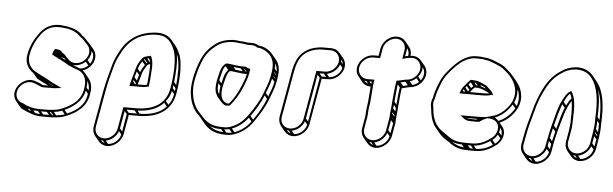

<svg xmlns="http://www.w3.org/2000/svg" viewBox="-54 -876 4258 1334"><g transform="rotate(5 2074.5 -208.5)"><path d="M233 -130C220 -138 203 -143 188 -148C136 -167 83 -130 63 -91C44 -54 51 -20 69 2L98 38C106 48 116 55 129 59C168 76 200 93 258 93H320C329 93 338 92 349 91C380 88 396 85 427 73C497 44 566 -2 577 -96C585 -140 576 -175 556 -200L527 -235C522 -241 516 -246 510 -251C530 -257 549 -268 563 -284C598 -323 597 -373 573 -402L544 -437L535 -446C518 -462 508 -479 484 -494C483 -495 481 -498 480 -499C456 -524 419 -539 375 -546H374C363 -546 343 -551 330 -551H318C258 -551 212 -518 184 -476C154 -435 129 -389 118 -324C108 -270 135 -224 171 -203L200 -167L247 -142C259 -136 271 -131 282 -125H248C245 -125 237 -128 233 -130ZM289 -343C297 -338 306 -333 315 -329L329 -322L333 -317L335 -319C362 -305 388 -292 412 -277C417 -274 423 -273 428 -270L444 -263L458 -258C464 -255 466 -254 470 -253C519 -240 544 -194 533 -131C523 -45 462 -5 395 24C366 36 352 38 321 41C311 42 302 43 294 43H232C190 43 159 33 133 21C125 14 114 13 108 10C75 0 54 -43 76 -86C93 -119 137 -149 181 -134C197 -128 214 -121 228 -115C234 -112 238 -110 245 -110H317C321 -110 326 -110 331 -111L375 -116L327 -139C300 -150 279 -166 252 -179C243 -183 235 -187 227 -191L181 -216C149 -234 125 -276 133 -324C144 -386 167 -430 196 -470C222 -508 262 -536 316 -536H328C338 -536 358 -532 371 -532C413 -526 446 -510 468 -488C471 -485 471 -484 474 -482C496 -469 505 -452 524 -434C549 -412 557 -367 523 -328C496 -297 446 -285 414 -311C401 -321 387 -336 376 -350C364 -357 354 -365 347 -374C345 -375 342 -378 333 -379C325 -381 317 -382 308 -383L297 -367C296 -358 292 -352 289 -343ZM547 -288C532 -273 512 -264 492 -262C483 -266 475 -268 466 -272L452 -277L439 -283C469 -278 503 -291 527 -313ZM558 -301 538 -325C555 -346 562 -370 561 -391C579 -369 581 -332 558 -301ZM561 -92C550 -10 494 29 429 57L409 33C470 6 528 -36 545 -113ZM564 -115 548 -134C551 -151 551 -167 549 -181C560 -164 566 -142 564 -115ZM413 64C392 72 378 74 354 76L336 54C356 52 371 49 393 40ZM334 77C331 77 329 78 326 78L308 57C311 57 313 56 316 56ZM305 78H264L247 58H288ZM242 77C229 76 218 76 207 73L194 56C204 57 214 57 226 57ZM179 63C173 61 168 59 163 57L154 46C159 48 163 49 168 51ZM282 -143 279 -146C295 -137 312 -129 318 -126L319 -125H315C304 -131 294 -137 282 -143ZM218 -176 212 -180 210 -182 217 -178ZM376 -324C380 -319 385 -315 390 -310C377 -317 363 -324 349 -330C352 -329 355 -329 358 -328Z M636 131 682 -126C693 -191 711 -248 726 -306C738 -348 756 -379 774 -412C807 -469 856 -513 921 -530L944 -536C962 -540 984 -542 1005 -542C1082 -542 1109 -493 1129 -444C1152 -379 1144 -265 1129 -180C1110 -70 1025 -21 900 -21H815L788 131C781 172 740 207 699 207C658 207 629 172 636 131ZM977 -178 982 -209C986 -277 1001 -355 972 -395L966 -390C953 -390 943 -385 937 -384C923 -382 916 -370 913 -367C899 -347 882 -322 876 -292C870 -273 864 -252 859 -232L851 -203C849 -194 846 -182 843 -172H939C951 -173 965 -176 977 -178ZM953 -343C951 -342 949 -340 948 -339L928 -363C930 -364 932 -366 933 -367ZM972 -350C971 -350 970 -349 969 -349L950 -372C953 -373 957 -374 961 -374C967 -367 970 -361 972 -350ZM938 -326C928 -311 916 -293 909 -273L892 -295C896 -316 907 -333 918 -350ZM904 -254C900 -241 896 -227 892 -213L874 -235C877 -248 882 -262 886 -276ZM887 -194 885 -187H881L867 -205L869 -215ZM1158 -408C1176 -355 1174 -283 1167 -206L1151 -225C1158 -294 1163 -360 1153 -415ZM1164 -183C1163 -177 1162 -171 1161 -163L1145 -183C1146 -190 1147 -197 1148 -203ZM1158 -142C1151 -105 1142 -87 1125 -65L1105 -89C1122 -111 1134 -130 1141 -162ZM1115 -52C1076 -7 1011 14 932 15L915 -6C988 -9 1053 -29 1095 -76ZM911 15H855L838 -6H894ZM842 25 821 148 804 128 826 5ZM817 169C809 208 770 241 731 243L713 221C751 214 786 185 799 148ZM707 240C696 236 686 230 679 221C683 222 688 222 693 222ZM1109 -513C1087 -539 1056 -557 1007 -557C984 -557 963 -553 943 -550L920 -544C850 -525 796 -479 761 -418C742 -384 724 -352 712 -308C697 -250 679 -192 667 -126L621 131C617 156 623 179 637 196L666 231C680 247 700 258 725 258C775 258 824 215 833 166L857 30H926C1055 30 1152 -26 1173 -145C1188 -232 1196 -346 1172 -416C1163 -437 1153 -459 1138 -477ZM974 -335C976 -296 971 -254 967 -209L964 -190C958 -189 949 -188 941 -187H900C906 -210 913 -234 920 -256C925 -282 939 -302 953 -323C956 -326 961 -332 964 -333H965C968 -334 971 -334 974 -335Z M1534 -553H1533C1482 -549 1444 -537 1409 -510C1372 -482 1340 -445 1320 -397C1294 -338 1266 -236 1272 -169C1276 -113 1293 -66 1322 -30C1330 -21 1342 -10 1350 -1L1379 35C1413 77 1454 108 1537 108C1559 109 1579 106 1596 100C1650 82 1692 49 1725 3C1759 -45 1797 -104 1820 -166C1834 -203 1852 -244 1860 -291L1864 -315C1874 -373 1867 -411 1841 -443L1812 -478C1800 -493 1784 -505 1767 -514C1753 -521 1736 -528 1714 -529C1702 -537 1686 -543 1669 -543H1639C1639 -543 1637 -542 1635 -543C1620 -547 1598 -548 1581 -549C1567 -551 1557 -553 1534 -553ZM1707 -514H1709C1728 -514 1744 -507 1758 -500C1808 -474 1834 -429 1820 -350L1816 -326C1808 -281 1791 -242 1777 -204C1755 -144 1718 -87 1684 -40C1653 3 1615 34 1565 51C1550 56 1532 58 1511 57C1432 57 1395 29 1362 -11L1348 -26C1312 -61 1292 -111 1287 -173C1281 -236 1309 -336 1334 -393C1353 -438 1382 -472 1417 -498C1449 -523 1482 -535 1531 -538C1552 -538 1561 -537 1577 -535C1594 -534 1613 -532 1629 -529C1631 -529 1634 -528 1636 -528H1666C1682 -528 1695 -522 1707 -514ZM1637 -375H1609C1586 -375 1561 -381 1536 -383C1526 -384 1518 -385 1512 -386H1510C1503 -386 1500 -385 1495 -382C1461 -359 1455 -298 1446 -263C1440 -227 1438 -194 1450 -170C1454 -161 1458 -150 1466 -143C1482 -127 1494 -104 1521 -94H1523L1548 -96H1550C1583 -135 1613 -183 1634 -235C1646 -266 1658 -292 1665 -330L1670 -362C1657 -365 1647 -368 1637 -375ZM1490 -227C1501 -267 1509 -322 1532 -336H1537C1544 -335 1552 -334 1562 -333C1585 -331 1611 -325 1636 -325H1649C1643 -292 1632 -269 1620 -239C1601 -191 1576 -148 1544 -110H1527C1487 -126 1479 -166 1490 -227ZM1646 -340H1641L1625 -360H1629ZM1619 -341C1602 -343 1585 -346 1568 -348L1553 -366C1569 -364 1586 -361 1603 -361ZM1545 -350 1544 -351 1529 -369H1530ZM1474 -225C1471 -206 1469 -187 1470 -170L1463 -179C1456 -195 1455 -217 1458 -244ZM1479 -245 1462 -266C1472 -302 1478 -349 1497 -367L1518 -342C1494 -320 1486 -278 1479 -245ZM1853 -337C1853 -336 1852 -334 1852 -333L1836 -353V-357ZM1854 -361 1839 -379C1841 -393 1841 -405 1839 -417C1848 -401 1854 -383 1854 -361ZM1849 -312 1848 -309 1832 -329V-332ZM1845 -288C1838 -250 1824 -216 1811 -183L1792 -205C1804 -237 1818 -270 1827 -308ZM1804 -165C1783 -110 1751 -57 1720 -13L1700 -37C1731 -81 1764 -133 1786 -188ZM1710 1C1681 40 1644 69 1598 85L1579 61C1624 44 1661 14 1690 -24ZM1581 90C1570 92 1557 93 1543 93L1526 72C1539 71 1551 70 1562 67ZM1521 92C1477 89 1449 77 1425 58C1447 67 1472 72 1505 72Z M2116 -550C2053 -538 2001 -501 1978 -439L1969 -414C1966 -403 1963 -391 1960 -376L1902 -50C1898 -25 1904 -2 1918 15L1947 50C1961 66 1981 77 2006 77C2056 77 2104 35 2113 -15L2170 -338H2215C2264 -338 2313 -380 2322 -429C2326 -454 2320 -476 2306 -493L2277 -528C2263 -545 2243 -555 2218 -555H2156C2145 -555 2131 -553 2116 -550ZM1917 -50 1975 -376C1980 -403 1984 -416 1992 -437C2013 -492 2058 -525 2117 -536C2131 -539 2143 -540 2153 -540H2215C2256 -540 2285 -505 2278 -464C2271 -423 2230 -389 2189 -389H2129L2069 -50C2062 -8 2022 26 1980 26C1938 26 1910 -8 1917 -50ZM2307 -426C2299 -388 2260 -355 2221 -353L2203 -375C2241 -382 2275 -411 2289 -447ZM2308 -450 2294 -467C2295 -472 2295 -476 2295 -481C2302 -472 2306 -462 2308 -450ZM2200 -353H2169L2152 -374H2183ZM2156 -343 2102 -33 2085 -53 2139 -363ZM2098 -12C2089 28 2052 60 2012 62L1994 40C2032 33 2067 4 2080 -33ZM1988 59C1976 55 1967 49 1960 40C1965 41 1969 41 1974 41Z M2726 -584 2716 -524 2726 -527C2738 -530 2749 -533 2760 -534L2773 -536C2836 -545 2875 -471 2822 -414C2806 -397 2788 -387 2768 -384L2756 -383C2739 -380 2720 -375 2706 -372C2701 -372 2694 -370 2689 -369C2680 -316 2677 -268 2672 -219C2669 -186 2669 -167 2664 -136C2664 -127 2664 -118 2663 -111L2647 -19C2640 22 2599 57 2558 57C2517 57 2488 22 2495 -19L2509 -100C2513 -123 2511 -145 2515 -167C2527 -233 2524 -296 2536 -363H2486C2445 -363 2416 -399 2423 -440C2430 -481 2471 -516 2513 -516H2562L2574 -584C2581 -625 2623 -660 2664 -660C2705 -660 2733 -625 2726 -584ZM2500 -167C2496 -144 2497 -119 2494 -100L2480 -19C2476 6 2482 28 2496 45L2525 80C2539 97 2559 108 2584 108C2633 108 2682 65 2691 16L2707 -76C2708 -84 2708 -92 2708 -102C2710 -112 2711 -124 2711 -133C2714 -150 2714 -167 2716 -185C2721 -232 2722 -272 2730 -321H2733H2734C2751 -325 2767 -330 2784 -333L2796 -334C2821 -339 2843 -349 2862 -370C2899 -410 2898 -460 2874 -490L2844 -525C2828 -544 2803 -555 2771 -550C2775 -574 2768 -596 2755 -612L2726 -648C2712 -665 2691 -675 2666 -675C2616 -675 2568 -633 2559 -584L2550 -531H2516C2466 -531 2417 -490 2408 -440C2404 -415 2410 -393 2424 -376L2453 -340C2467 -323 2488 -313 2513 -313H2514C2509 -265 2508 -213 2500 -167ZM2846 -374C2832 -361 2818 -353 2801 -350L2782 -373C2798 -378 2813 -387 2826 -399ZM2857 -386 2837 -411C2855 -433 2863 -456 2862 -478C2881 -455 2881 -418 2857 -386ZM2770 -345C2759 -342 2747 -339 2738 -337L2719 -360C2730 -363 2740 -366 2751 -368ZM2716 -325C2709 -282 2707 -243 2703 -204L2688 -223C2692 -265 2694 -302 2700 -345ZM2701 -181C2700 -172 2700 -163 2699 -156L2683 -175C2684 -183 2685 -192 2686 -200ZM2693 -98V-97L2678 -114V-115ZM2695 -120 2679 -140C2679 -143 2680 -145 2680 -148L2696 -129C2696 -126 2695 -123 2695 -120ZM2692 -73 2679 -2 2662 -22 2675 -93ZM2675 19C2667 57 2629 91 2590 93L2572 71C2610 64 2644 34 2657 -2ZM2566 90C2555 86 2545 80 2538 71C2542 72 2547 72 2552 72ZM2495 -331C2484 -335 2473 -341 2466 -350C2471 -349 2475 -349 2480 -349ZM2755 -548C2748 -547 2742 -546 2734 -544L2741 -584C2742 -590 2743 -595 2743 -601C2754 -587 2759 -569 2755 -548ZM2502 -348H2518C2517 -343 2517 -337 2516 -331Z M3247 -417C3234 -418 3225 -420 3213 -420L3205 -421C3193 -414 3182 -400 3175 -391L3155 -367C3147 -357 3144 -351 3140 -340L3132 -320H3300C3308 -320 3316 -321 3322 -322C3338 -322 3347 -327 3359 -330L3368 -326L3364 -331L3365 -332L3361 -340C3351 -360 3330 -372 3316 -389C3296 -398 3274 -410 3251 -416C3247 -418 3247 -417 3247 -417ZM3096 27 3100 32C3127 51 3163 68 3212 68C3221 69 3227 69 3233 69H3275C3331 69 3375 48 3410 22C3432 8 3449 -11 3458 -35C3470 -68 3465 -96 3449 -116L3428 -142C3477 -162 3520 -204 3544 -250C3583 -330 3552 -398 3519 -438L3490 -473C3476 -489 3461 -504 3444 -518C3421 -540 3394 -551 3363 -563C3340 -572 3321 -581 3288 -583L3274 -585C3265 -586 3256 -587 3246 -587H3226C3208 -587 3189 -584 3170 -576C3122 -557 3085 -521 3052 -484L3029 -456C3009 -432 2995 -407 2983 -376C2970 -344 2958 -312 2951 -272C2942 -253 2938 -228 2945 -203C2951 -144 2962 -101 2990 -67L3019 -32C3033 -15 3051 0 3072 13ZM3339 -339C3334 -338 3329 -336 3324 -336C3317 -335 3310 -335 3302 -335H3205L3215 -348C3220 -355 3230 -366 3236 -370H3237H3240C3283 -370 3309 -353 3339 -339ZM3200 -351 3190 -339 3170 -364 3179 -375ZM3210 -364 3190 -388C3194 -393 3199 -399 3204 -403L3224 -378C3219 -373 3214 -369 3210 -364ZM3442 -34C3435 -17 3424 -3 3409 7L3389 -18C3403 -28 3415 -42 3423 -58ZM3448 -53 3430 -75C3434 -86 3436 -97 3436 -107C3447 -93 3452 -75 3448 -53ZM3395 16C3364 37 3328 53 3281 54L3264 33C3309 29 3344 12 3375 -9ZM3260 54H3239L3222 34H3243ZM3196 52C3161 48 3132 35 3111 20L3110 19C3130 27 3153 32 3180 32ZM3539 -370C3548 -340 3550 -303 3536 -267L3517 -290C3531 -321 3535 -352 3532 -380ZM3393 -175C3440 -192 3482 -232 3508 -275L3528 -251C3505 -209 3463 -169 3418 -153C3411 -162 3400 -167 3393 -175ZM3186 18C3141 18 3107 3 3082 -15C3078 -18 3073 -22 3069 -25L3053 -36C3002 -67 2975 -106 2964 -172C2963 -186 2961 -195 2960 -209C2953 -231 2958 -253 2966 -270C2973 -310 2984 -339 2997 -372C3008 -402 3021 -425 3040 -448L3063 -476C3095 -512 3129 -545 3173 -562C3190 -569 3207 -572 3223 -572H3243C3252 -572 3261 -572 3270 -571L3283 -569C3312 -566 3331 -558 3355 -549C3386 -537 3411 -527 3433 -506C3450 -493 3464 -479 3477 -463C3507 -426 3537 -363 3501 -290C3476 -243 3430 -199 3379 -185C3372 -183 3365 -181 3357 -179L3330 -172C3312 -170 3294 -169 3273 -169H3152L3170 -155C3182 -146 3192 -135 3217 -135C3224 -134 3230 -134 3234 -134H3275C3280 -134 3285 -135 3290 -136L3291 -138C3299 -143 3306 -148 3312 -152L3340 -165L3356 -164C3403 -163 3434 -124 3415 -74C3407 -53 3393 -37 3374 -25C3341 -1 3301 19 3249 19H3207C3202 19 3194 19 3186 18ZM3288 -153V-154H3290ZM3221 -150H3220C3211 -150 3206 -151 3200 -154H3267L3271 -149H3236C3233 -149 3228 -149 3221 -150ZM3271 -392C3283 -387 3293 -382 3305 -377L3311 -369C3301 -373 3289 -378 3280 -380ZM3159 -335 3155 -340C3157 -344 3159 -348 3160 -351L3172 -335ZM3230 -404C3233 -404 3237 -403 3239 -403L3254 -385H3245Z M3607 -5 3618 -63C3628 -121 3643 -173 3659 -231C3677 -304 3700 -362 3730 -415C3755 -461 3789 -498 3830 -523C3856 -542 3888 -554 3927 -556C3980 -556 4011 -538 4033 -511C4084 -449 4094 -347 4088 -234C4087 -204 4089 -185 4083 -152C4081 -141 4081 -132 4079 -123L4067 -51C4060 -9 4018 25 3977 25C3936 25 3907 -10 3914 -51L3927 -123C3933 -156 3934 -186 3934 -212C3938 -283 3937 -365 3904 -405L3899 -401C3871 -384 3857 -351 3843 -324C3819 -280 3805 -204 3790 -153C3783 -127 3775 -89 3770 -63L3759 -5C3752 36 3711 71 3670 71C3629 71 3600 36 3607 -5ZM4117 -196C4116 -173 4117 -157 4115 -135L4099 -155C4103 -178 4103 -195 4103 -213ZM4118 -221 4103 -239C4106 -307 4105 -374 4090 -430C4114 -376 4121 -300 4118 -221ZM4112 -113C4112 -111 4111 -108 4111 -106L4095 -126C4095 -128 4096 -131 4096 -133ZM4108 -85 4099 -34 4082 -54 4091 -105ZM4095 -13C4086 26 4048 59 4009 61L3991 39C4029 32 4064 3 4077 -34ZM3985 58C3974 54 3964 48 3957 39C3961 40 3966 40 3971 40ZM3870 -284C3851 -242 3837 -182 3824 -133L3806 -155C3819 -202 3834 -265 3851 -307ZM3878 -301 3859 -324C3872 -349 3881 -371 3899 -385C3904 -377 3908 -364 3911 -352C3897 -337 3887 -319 3878 -301ZM3819 -114C3814 -94 3807 -67 3802 -45L3785 -66C3789 -86 3795 -113 3801 -135ZM3798 -25C3796 -13 3794 0 3792 12L3775 -8L3781 -45ZM3788 33C3780 72 3741 105 3702 107L3684 85C3722 78 3757 48 3770 12ZM3678 104C3667 100 3657 94 3650 85C3654 86 3659 86 3664 86ZM3912 -123 3899 -51C3895 -26 3901 -3 3915 14L3944 49C3957 65 3978 76 4003 76C4053 76 4102 34 4111 -16L4123 -88C4125 -97 4126 -106 4127 -117C4133 -152 4131 -172 4132 -201C4138 -315 4128 -421 4074 -486L4045 -522C4021 -551 3987 -572 3930 -572L3929 -571C3887 -569 3852 -556 3823 -535C3779 -507 3744 -470 3717 -421C3687 -366 3663 -306 3645 -233C3629 -176 3613 -122 3603 -63L3592 -5C3588 20 3594 43 3608 60L3637 95C3651 111 3671 122 3696 122C3746 122 3795 79 3804 30L3814 -28C3818 -53 3828 -91 3834 -116C3857 -194 3875 -282 3914 -335C3920 -298 3921 -253 3919 -210C3919 -193 3920 -182 3918 -169C3916 -158 3914 -135 3912 -123Z"/></g></svg>

Font: Blanket
Style: Ugh
Weight: 900
Foundry: Cannot Into Space Fonts
Version: Version 0.9